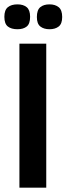

<svg xmlns="http://www.w3.org/2000/svg" viewBox="-27 -860 305 880"><path d="M62 0V-660H185V0ZM200 -726Q174 -726 158 -738.5Q142 -751 142 -782Q142 -814 157.5 -827Q173 -840 200 -840Q226 -840 242 -827Q258 -814 258 -782Q258 -751 242 -738.5Q226 -726 200 -726ZM53 -726Q25 -726 9 -738.5Q-7 -751 -7 -783Q-7 -814 9 -827Q25 -840 53 -840Q80 -840 95.5 -827Q111 -814 111 -783Q111 -751 95.5 -738.5Q80 -726 53 -726Z"/></svg>

Font: Bricolage Grotesque 12pt Condensed SemiBold
Style: Regular
Weight: 600
Width: 3
Designer: Mathieu Triay
Foundry: Atelier Triay
Version: Version 1.001; ttfautohint (v1.8.4.7-5d5b);gftools[0.9.33.de